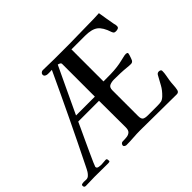

<svg xmlns="http://www.w3.org/2000/svg" viewBox="-163 -986 1241 1241"><g transform="rotate(-45 457.5 -366.0)"><path d="M449 -368V-666Q449 -675 440.5 -679Q432 -683 426 -684Q389 -605 351.5 -526.5Q314 -448 277 -368ZM875 -177Q875 -158 871.5 -140Q868 -122 865 -103Q862 -84 861 -62.5Q860 -41 856 -22Q852 -4 834 -4Q752 -4 669 -5.5Q586 -7 503 -7Q470 -7 437.5 -4.5Q405 -2 372 -2Q367 -2 360 -6Q353 -10 353 -16Q353 -24 358.5 -30Q364 -36 371 -36Q391 -36 409 -38Q427 -40 438.5 -50.5Q450 -61 450 -86L449 -330H259Q255 -320 240.5 -289.5Q226 -259 207.5 -218.5Q189 -178 171 -139.5Q153 -101 141.5 -74Q130 -47 130 -45Q130 -32 144.5 -29.5Q159 -27 169 -27Q179 -27 189 -28.5Q199 -30 209 -30Q218 -30 219.5 -23Q221 -16 221 -9Q221 -4 214.5 -3Q208 -2 204 -2Q173 -2 143 -2.5Q113 -3 82 -3Q62 -3 41.5 -2Q21 -1 0 -1Q-15 -1 -15 -16Q-15 -25 -7 -27Q1 -29 8 -29Q14 -29 19.5 -28.5Q25 -28 30 -28Q44 -28 54 -37Q64 -46 71 -57Q76 -65 80 -73Q84 -81 88 -89Q162 -238 233.5 -387Q305 -536 375 -687Q366 -686 356.5 -686Q347 -686 338 -686Q328 -686 319 -691Q310 -696 310 -707Q310 -715 317 -721Q324 -727 331 -727Q357 -727 383 -726Q409 -725 434 -725H569Q616 -725 661.5 -726.5Q707 -728 753 -728Q801 -728 849 -731Q853 -702 858.5 -672.5Q864 -643 869 -613Q871 -608 872 -602Q873 -596 873 -590Q873 -578 864.5 -574Q856 -570 845 -570Q834 -570 829.5 -573.5Q825 -577 821 -587Q802 -646 772.5 -668.5Q743 -691 681 -691H558V-398Q590 -398 622 -398.5Q654 -399 685 -403Q710 -406 734 -412Q745 -414 760 -418Q775 -422 786 -422Q790 -422 795 -420Q800 -418 800 -413Q800 -410 797 -399.5Q794 -389 790 -378.5Q786 -368 784 -364Q777 -352 763 -352Q755 -352 746.5 -352.5Q738 -353 730 -354Q702 -357 673 -358Q644 -359 615 -359Q593 -359 575.5 -351.5Q558 -344 558 -317V-82Q558 -54 570 -47Q582 -40 607 -40H692Q715 -40 728.5 -43Q742 -46 758 -61Q787 -89 802 -117Q817 -145 836 -179Q843 -191 856 -191Q863 -191 869 -188Q875 -185 875 -177Z"/></g></svg>

Font: Kaisei Tokumin Medium
Style: Regular
Weight: 500
Designer: Font-Kai,
Foundry: KAZUO KANAI
Version: Version 5.003